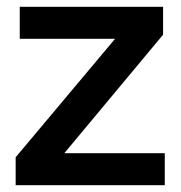

<svg xmlns="http://www.w3.org/2000/svg" viewBox="-20 -544 533 564"><path d="M26 -82 318 -430H38V-524H459V-442L169 -94H464V0H26Z"/></svg>

Font: IngvarSans
Style: Bold
Weight: 700
Version: Version 3.000